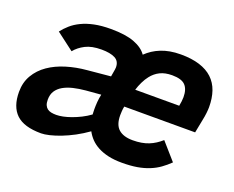

<svg xmlns="http://www.w3.org/2000/svg" viewBox="-93 -683 1040 853"><g transform="rotate(20 427.5 -256.0)"><path d="M473.1 -223.1Q470.7 -211.9 470 -200.9Q469.2 -189.9 469.2 -181.2Q469.2 -135.7 492.2 -115.5Q515.1 -95.2 559.1 -95.2Q581.1 -95.2 599.6 -98.4Q618.2 -101.6 634 -107.9Q649.9 -114.3 663.8 -123.3Q677.7 -132.3 690.9 -144L761.2 -64Q742.2 -45.4 721.7 -30.8Q701.2 -16.1 676 -5.9Q650.9 4.4 619.6 9.8Q588.4 15.1 547.9 15.1Q511.7 15.1 483.6 8.8Q455.6 2.4 434.3 -8.8Q413.1 -20 397.9 -35.6Q382.8 -51.3 373 -69.8Q344.2 -49.3 314.5 -33.4Q284.7 -17.6 256.8 -6.8Q229 3.9 205.3 9.5Q181.6 15.1 166 15.1Q85 15.1 48.1 -20Q11.2 -55.2 11.2 -125Q11.2 -169.9 31.5 -204.3Q51.8 -238.8 86.4 -262.7Q121.1 -286.6 166.7 -300.5Q212.4 -314.5 263.2 -318.8L372.1 -329.1L376 -352.1Q377 -357.9 377.9 -363.3Q378.9 -368.7 378.9 -374Q378.9 -403.3 356.2 -415Q333.5 -426.8 292 -426.8Q245.6 -426.8 216.3 -411.6Q187 -396.5 168.9 -374L85.9 -437Q99.6 -455.1 118.2 -471.4Q136.7 -487.8 162.4 -500.2Q188 -512.7 221.7 -519.8Q255.4 -526.9 299.8 -526.9Q369.6 -526.9 410.9 -511.2Q452.1 -495.6 471.2 -467.8Q485.4 -481.4 501.7 -492.2Q518.1 -502.9 537.6 -510.7Q557.1 -518.6 580.1 -522.7Q603 -526.9 630.9 -526.9Q682.1 -526.9 719.5 -515.1Q756.8 -503.4 781 -480.7Q805.2 -458 816.7 -424.8Q828.1 -391.6 828.1 -349.1Q828.1 -338.4 826.2 -321Q824.2 -303.7 820.8 -288.1L808.1 -223.1ZM352.1 -167Q352.1 -184.1 353.5 -201.9Q355 -219.7 358.9 -237.8L288.1 -231.9Q256.3 -229 230 -222.7Q203.6 -216.3 184.1 -205.1Q164.6 -193.8 153.8 -177Q143.1 -160.2 143.1 -136.2Q143.1 -120.6 147.2 -110.8Q151.4 -101.1 158.9 -95.2Q166.5 -89.4 177.2 -87.2Q188 -85 201.2 -85Q214.8 -85 232.9 -88.6Q251 -92.3 271.2 -99.6Q291.5 -106.9 312.5 -117.4Q333.5 -127.9 353 -142.1Q353 -147.9 352.5 -154.1Q352.1 -160.2 352.1 -167ZM701.2 -310.1Q703.6 -322.3 704.8 -332.3Q706.1 -342.3 706.1 -352.1Q706.1 -389.6 688.2 -408.2Q670.4 -426.8 626 -426.8Q592.3 -426.8 568.8 -415Q545.4 -403.3 528.8 -381.8Q517.6 -367.7 508.3 -348.6Q499 -329.6 493.2 -310.1Z"/></g></svg>

Font: Lorenzo Sans
Style: Bold Italic
Weight: 700
Italic angle: -12°
Foundry: Intel Corporation
Version: Version 1.00; ttfautohint (v1.5)